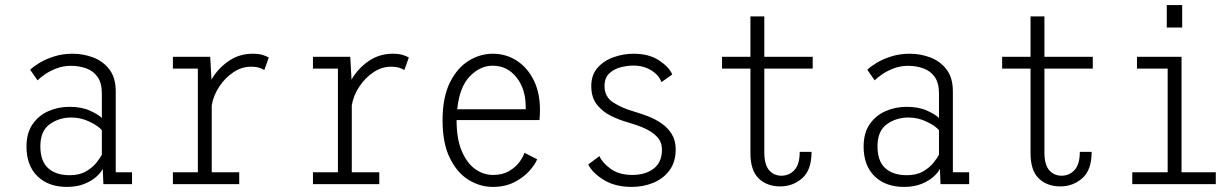

<svg xmlns="http://www.w3.org/2000/svg" viewBox="-20 -723 4828 754"><path d="M242.5 11Q170 11 127 -31Q84 -73 84 -147.5Q84 -200.5 107.8 -235Q131.5 -269.5 170 -286.5Q208.5 -303.5 253.5 -303.5Q300.5 -303.5 334.2 -288Q368 -272.5 380 -259.5V-355.5Q380 -397 363.2 -420.8Q346.5 -444.5 318.8 -454.5Q291 -464.5 258.5 -464.5Q228.5 -464.5 202.2 -454.5Q176 -444.5 156.5 -431Q137 -417.5 127.5 -407.5L98.5 -449Q110.5 -461 134.5 -475.8Q158.5 -490.5 192 -501.2Q225.5 -512 265.5 -512Q307 -512 345.8 -497.5Q384.5 -483 409.5 -450.5Q434.5 -418 434.5 -364V-46.5H498.5V0H386L383.5 -60Q377 -46 359 -29.5Q341 -13 311.8 -1Q282.5 11 242.5 11ZM254 -35Q292 -35 317.8 -50Q343.5 -65 358.8 -84.2Q374 -103.5 380 -115.5V-211.5Q367.5 -227.5 333 -244.5Q298.5 -261.5 260 -261.5Q211.5 -261.5 175 -235Q138.5 -208.5 138.5 -148.5Q138.5 -90.5 168.8 -62.8Q199 -35 254 -35Z M659 0V-46.5H757V-453.5H659V-500H805.5L810.5 -410.5Q835.5 -454 877.5 -483Q919.5 -512 972 -512Q998 -512 1013.8 -506.5Q1029.5 -501 1035.5 -497L1018 -448Q1013.5 -451.5 1000 -456.2Q986.5 -461 965 -461Q929 -461 896.5 -439.2Q864 -417.5 841 -382.8Q818 -348 811.5 -309.5V-46.5H919.5V0Z M1209 0V-46.5H1307V-453.5H1209V-500H1355.5L1360.5 -410.5Q1385.5 -454 1427.5 -483Q1469.5 -512 1522 -512Q1548 -512 1563.8 -506.5Q1579.5 -501 1585.5 -497L1568 -448Q1563.5 -451.5 1550 -456.2Q1536.5 -461 1515 -461Q1479 -461 1446.5 -439.2Q1414 -417.5 1391 -382.8Q1368 -348 1361.5 -309.5V-46.5H1469.5V0Z M1915 11Q1865.5 11 1820.5 -16.5Q1775.5 -44 1746.8 -101.8Q1718 -159.5 1718 -251Q1718 -340.5 1746.5 -398.2Q1775 -456 1820 -484Q1865 -512 1915 -512Q1967 -512 2009 -485Q2051 -458 2075.8 -408.5Q2100.5 -359 2100.5 -291.5Q2100.5 -270 2098.5 -251.5H1773V-251Q1773 -178.5 1793 -130.8Q1813 -83 1845.5 -59.5Q1878 -36 1916 -36Q1953.5 -36 1979 -51Q2004.5 -66 2019.5 -86.2Q2034.5 -106.5 2039.5 -123L2089.5 -97.5Q2081.5 -77.5 2059 -52Q2036.5 -26.5 2000.2 -7.8Q1964 11 1915 11ZM1914.5 -465Q1865.5 -465 1825 -423.2Q1784.5 -381.5 1775.5 -294H2044.5V-303Q2044.5 -373.5 2008.2 -419.2Q1972 -465 1914.5 -465Z M2461.5 11Q2395.5 11 2351 -16.5Q2306.5 -44 2290 -77L2334 -110Q2345.5 -83.5 2378.5 -59.8Q2411.5 -36 2463 -36Q2514.5 -36 2547 -60.8Q2579.5 -85.5 2579.5 -135Q2579.5 -165.5 2560.2 -185.8Q2541 -206 2511 -219.2Q2481 -232.5 2447.5 -242Q2414.5 -251 2380.8 -267.2Q2347 -283.5 2324.5 -311.8Q2302 -340 2302 -385Q2302 -429 2326.8 -457Q2351.5 -485 2390 -498.5Q2428.5 -512 2468.5 -512Q2528.5 -512 2568.2 -485.8Q2608 -459.5 2620 -430.5L2577.5 -400.5Q2567.5 -428.5 2537.2 -447Q2507 -465.5 2467 -465.5Q2443.5 -465.5 2417.2 -458.8Q2391 -452 2372.5 -434.5Q2354 -417 2354 -385Q2354 -342.5 2388.8 -320.2Q2423.5 -298 2471.5 -284.5Q2497 -277 2525 -266.2Q2553 -255.5 2577.8 -238.5Q2602.5 -221.5 2618 -196.5Q2633.5 -171.5 2633.5 -136.5Q2633.5 -86.5 2609 -53.8Q2584.5 -21 2545.2 -5Q2506 11 2461.5 11Z M2927 -121V-453.5H2815.5V-500H2927V-658.5H2981.5V-500H3171.5V-453.5H2981.5V-125.5Q2981.5 -76.5 3000.2 -54.8Q3019 -33 3049 -33Q3079 -33 3099.8 -55.2Q3120.5 -77.5 3120.5 -126.5H3167Q3167 -55 3130.2 -23Q3093.5 9 3044 9Q2992 9 2959.5 -22.2Q2927 -53.5 2927 -121Z M3530 11Q3457.5 11 3414.5 -31Q3371.5 -73 3371.5 -147.5Q3371.5 -200.5 3395.2 -235Q3419 -269.5 3457.5 -286.5Q3496 -303.5 3541 -303.5Q3588 -303.5 3621.8 -288Q3655.5 -272.5 3667.5 -259.5V-355.5Q3667.5 -397 3650.8 -420.8Q3634 -444.5 3606.2 -454.5Q3578.5 -464.5 3546 -464.5Q3516 -464.5 3489.8 -454.5Q3463.5 -444.5 3444 -431Q3424.5 -417.5 3415 -407.5L3386 -449Q3398 -461 3422 -475.8Q3446 -490.5 3479.5 -501.2Q3513 -512 3553 -512Q3594.5 -512 3633.2 -497.5Q3672 -483 3697 -450.5Q3722 -418 3722 -364V-46.5H3786V0H3673.5L3671 -60Q3664.5 -46 3646.5 -29.5Q3628.5 -13 3599.2 -1Q3570 11 3530 11ZM3541.5 -35Q3579.5 -35 3605.2 -50Q3631 -65 3646.2 -84.2Q3661.5 -103.5 3667.5 -115.5V-211.5Q3655 -227.5 3620.5 -244.5Q3586 -261.5 3547.5 -261.5Q3499 -261.5 3462.5 -235Q3426 -208.5 3426 -148.5Q3426 -90.5 3456.2 -62.8Q3486.5 -35 3541.5 -35Z M4027 -121V-453.5H3915.5V-500H4027V-658.5H4081.5V-500H4271.5V-453.5H4081.5V-125.5Q4081.5 -76.5 4100.2 -54.8Q4119 -33 4149 -33Q4179 -33 4199.8 -55.2Q4220.5 -77.5 4220.5 -126.5H4267Q4267 -55 4230.2 -23Q4193.5 9 4144 9Q4092 9 4059.5 -22.2Q4027 -53.5 4027 -121Z M4562 -703H4622.5V-615H4562ZM4426.5 0V-46.5H4565.5V-453.5H4445V-500H4620V-46.5H4754.5V0Z"/></svg>

Font: Trispace SemiCondensed ExtraLight
Style: Regular
Weight: 200
Width: 4
Designer: Tyler Finck
Foundry: Etcetera Type Company
Version: Version 1.210; ttfautohint (v1.8.3)